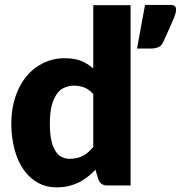

<svg xmlns="http://www.w3.org/2000/svg" viewBox="-20 -770 751 797"><path d="M367.2 -160.2V-379.4Q349.6 -399.4 329.1 -407.2Q308.6 -414.6 286.1 -414.6Q266.6 -414.6 246.6 -405.8Q227.5 -397.5 215.3 -378.9Q201.2 -358.4 194.3 -330.1Q187 -299.8 187 -257.3Q187 -216.3 192.9 -188.5Q198.2 -162.1 210 -143.6Q220.2 -126.5 235.4 -118.7Q251 -110.8 269 -110.8Q286.6 -110.8 299.8 -114.3Q313.5 -117.2 325.2 -123.5Q337.4 -129.9 347.2 -139.2Q358.9 -149.9 367.2 -160.2ZM367.2 -748.5H522V0H425.8Q397 0 388.2 -25.9L376 -65.4Q358.4 -46.9 343.3 -35.6Q322.8 -20 307.1 -12.7Q283.7 -2 264.6 2.4Q240.2 7.8 214.8 7.8Q173.3 7.8 140.1 -9.8Q105.5 -28.3 80.6 -62Q55.2 -96.2 41.5 -145.5Q26.9 -197.3 26.9 -257.3Q26.9 -315.4 43 -365.7Q58.6 -414.6 88.4 -451.7Q117.2 -487.3 158.7 -507.8Q199.7 -528.3 249 -528.3Q288.6 -528.3 316.9 -517.1Q343.3 -506.8 367.2 -485.8ZM582 -749.5H687Q695.8 -749.5 700.2 -747.6Q705.6 -745.1 707.5 -742.7Q710 -739.3 710.4 -735.4Q710.9 -732.9 710.9 -729Q710.9 -724.6 709.5 -717.3Q706.1 -706.1 702.1 -695.3Q700.2 -691.4 694.8 -678.7Q689.5 -666 685.5 -657.2Q674.3 -631.3 657.2 -594.7Q649.4 -578.6 636.2 -573.7Q623 -568.4 604 -568.4H548.8Z"/></svg>

Font: Lato-ExtraBold
Style: Regular
Weight: 500
Designer: Lukasz Dziedzic with Adam Twardoch and Botio Nikoltchev
Foundry: tyPoland Lukasz Dziedzic
Version: ""